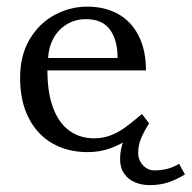

<svg xmlns="http://www.w3.org/2000/svg" viewBox="-20 -443 572 573"><path d="M40 -210.6Q40 -278.2 68.9 -326.4Q97.9 -374.6 143.9 -398.9Q190 -423.2 240.4 -423.2Q293.4 -423.2 332.9 -401Q372.4 -378.8 394 -335.8Q415.6 -292.9 415.6 -232.9H121.5Q121.5 -165.9 138.7 -120.6Q155.9 -75.2 187.2 -52.8Q218.6 -30.2 261.2 -30.2Q287.4 -30.2 309.8 -38.9Q332.2 -47.5 352.7 -62.1Q373.1 -76.6 403.6 -102.8L424.9 -74.8Q390.2 -45.9 364.6 -28.5Q339 -11.1 308.3 -0.1Q277.6 11 241.4 11Q182.6 11 137 -14.8Q91.4 -40.6 65.7 -90.7Q40 -140.8 40 -210.6ZM236.6 -385.8Q204.2 -385.8 178.9 -370.2Q153.5 -354.6 139.2 -328.1Q124.9 -301.5 123.6 -269.9H330.9Q331 -323.1 308.3 -354.4Q285.6 -385.8 236.6 -385.8ZM338.4 32.5Q338.4 1.5 349.2 -23.9Q360.1 -49.4 378.4 -71.4L381.1 -74.8H424.9Q407.6 -46.8 400 -27.8Q392.4 -8.8 392.4 14.8Q392.4 27 398.5 38.8Q404.6 50.5 415.8 58Q426.9 65.5 440.8 65.5Q460.6 65.5 478.6 61Q496.6 56.5 514.6 46L531.9 77.6Q508.9 92 483.4 100.8Q457.9 109.5 427.1 109.5Q402.6 109.5 382.4 100.9Q362.2 92.2 350.3 74.9Q338.4 57.6 338.4 32.5Z"/></svg>

Font: Didactic
Style: Regular
Weight: 400
Designer: Tyler Finck
Foundry: Etcetera Type Co
Version: Version 3.007;FEAKit 1.0